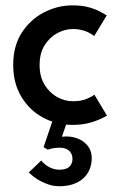

<svg xmlns="http://www.w3.org/2000/svg" viewBox="-20 -442 420 698"><path d="M243.5 12Q185.5 12 136.5 -14.5Q87.5 -41 57.8 -90Q28 -139 28 -206.5Q28 -275 59.2 -323.2Q90.5 -371.5 140 -397Q189.5 -422.5 243.5 -422.5Q275.5 -422.5 299 -416.5Q322.5 -410.5 339.2 -402Q356 -393.5 368 -386L322.5 -311Q289.5 -336.5 244.5 -336.5Q216.5 -336.5 188.8 -321.8Q161 -307 142.5 -278Q124 -249 124 -205.5Q124 -163.5 142 -134Q160 -104.5 187.8 -89.2Q215.5 -74 244.5 -74Q274 -74 293.8 -82Q313.5 -90 323 -98L369 -21.5Q357.5 -15 340.2 -7.2Q323 0.5 299 6.2Q275 12 243.5 12ZM195.5 235Q171.5 235 151.5 227Q113 213 84.5 185L130 141.5Q137.5 151 147.5 158.5Q170.5 175 195.5 175Q221 175 232.2 164Q243.5 153 243.5 136Q243.5 116 229.5 104.5Q217.5 95 198 95Q187.5 95 179.8 96Q172 97 165.2 98.5Q158.5 100 153.5 102L138.5 93L177 -21L226 -5L205 55Q213 54 221 54Q252 54 277.5 69Q313.5 92 313.5 133Q313.5 156 305.2 175Q297 194 281.8 207.2Q266.5 220.5 245 227.8Q223.5 235 195.5 235Z"/></svg>

Font: Lucymar Sans Medium
Style: Regular
Weight: 500
Foundry: The League of Moveable Type (original font) / Main changes by Cristiano Sobral with portions from Mirco Monsees
Version: Version 2.001;August 30, 2020;FontCreator 13.0.0.2681 64-bit